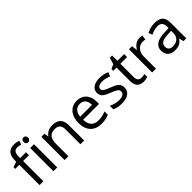

<svg xmlns="http://www.w3.org/2000/svg" viewBox="222 -1945 3135 3135"><g transform="rotate(-45 1789.0 -377.5)"><path d="M332 -468V-536H197V-571C197 -655 225 -693 284 -693C313 -693 342 -685 364 -678L387 -747C361 -756 325 -765 283 -765C173 -765 109 -708 109 -570V-539L15 -509V-468H109V0H197V-468Z M474 -737C445 -737 422 -720 422 -681C422 -643 445 -625 474 -625C501 -625 525 -643 525 -681C525 -720 501 -737 474 -737ZM517 -536H429V0H517Z M945 -546C877 -546 811 -519 776 -463H771L758 -536H687V0H775V-278C775 -403 813 -472 932 -472C1014 -472 1052 -429 1052 -343V0H1139V-349C1139 -487 1073 -546 945 -546Z M1512 -546C1370 -546 1275 -440 1275 -264C1275 -85 1380 10 1533 10C1606 10 1654 -1 1709 -25V-102C1653 -78 1605 -65 1537 -65C1430 -65 1369 -130 1366 -251H1733V-304C1733 -450 1649 -546 1512 -546ZM1511 -474C1600 -474 1640 -412 1641 -321H1368C1377 -417 1427 -474 1511 -474Z M2218 -148C2218 -234 2159 -269 2057 -307C1954 -346 1919 -364 1919 -409C1919 -449 1958 -474 2030 -474C2082 -474 2132 -459 2177 -440L2207 -510C2157 -532 2101 -546 2036 -546C1916 -546 1835 -495 1835 -404C1835 -316 1897 -284 2001 -244C2106 -204 2133 -180 2133 -140C2133 -92 2095 -61 2006 -61C1943 -61 1878 -83 1836 -104V-24C1877 -2 1929 10 2004 10C2135 10 2218 -44 2218 -148Z M2527 -62C2478 -62 2443 -93 2443 -158V-468H2598V-536H2443V-659H2391L2356 -545L2279 -510V-468H2355V-156C2355 -26 2428 10 2512 10C2544 10 2583 3 2602 -6V-73C2585 -67 2553 -62 2527 -62Z M2959 -546C2884 -546 2829 -497 2795 -438H2791L2781 -536H2709V0H2797V-286C2797 -394 2870 -466 2953 -466C2971 -466 2994 -463 3011 -459L3022 -540C3004 -544 2979 -546 2959 -546Z M3305 -545C3235 -545 3169 -524 3122 -499L3149 -433C3193 -454 3244 -474 3300 -474C3370 -474 3411 -444 3411 -355V-323L3320 -320C3145 -315 3063 -256 3063 -149C3063 -40 3135 10 3232 10C3322 10 3365 -17 3412 -76H3416L3433 0H3497V-365C3497 -490 3435 -545 3305 -545ZM3331 -259 3410 -262V-214C3410 -110 3342 -61 3252 -61C3194 -61 3154 -88 3154 -148C3154 -216 3197 -254 3331 -259Z"/></g></svg>

Font: Noto Sans EgyptHiero
Style: Regular
Weight: 400
Designer: Monotype Design Team
Foundry: Monotype Imaging Inc.
Version: Version 2.002